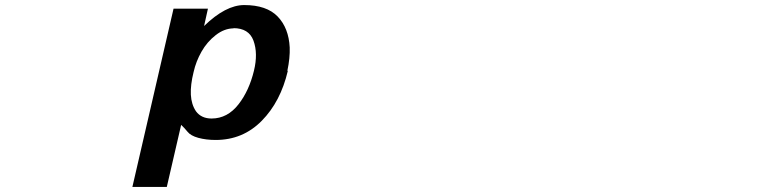

<svg xmlns="http://www.w3.org/2000/svg" viewBox="-20 -534 3065 752"><path d="M1105.5 -256.8H1107.4Q1079.1 -135.7 1005.1 -60.8Q931.2 14.2 824.7 14.2Q787.1 14.2 756.8 5.9Q726.6 -2.4 714.4 -18.1Q702.6 -32.7 689.5 -44.9L633.3 198.2H498.5L659.7 -500H794.4L779.3 -432.1Q863.8 -514.2 936.5 -514.2Q1024.4 -514.2 1067.6 -469.2Q1110.8 -424.3 1114.7 -348.1Q1116.2 -307.1 1105.5 -256.8ZM893.6 -423.8 895.5 -422.9Q858.9 -422.9 825 -396.5Q791 -370.1 769.3 -331.8Q747.6 -293.5 738.3 -252Q725.6 -201.2 727.5 -163.1Q729.5 -125 747.6 -98.1Q768.6 -69.8 808.6 -69.8Q871.1 -69.8 914.6 -126Q955.6 -178.7 974.6 -256.8Q991.2 -324.7 972.7 -375Q954.6 -423.8 893.6 -423.8Z"/></svg>

Font: Perun
Style: Bold Italic
Weight: 700
Italic angle: -12°
Foundry: Copyright (c) Stefan Peev, Context Ltd, 2016
Version: Version 001.000